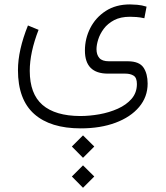

<svg xmlns="http://www.w3.org/2000/svg" viewBox="-20 -346 761 882"><path d="M310.1 327.1 361.3 275.9 413.1 327.1 361.3 378.9ZM310.1 464.8 361.3 413.6 413.1 464.8 361.3 516.6ZM157.2 -209Q116.7 -105 116.7 -20.5Q116.7 85.4 175.3 136Q233.9 186.5 348.6 187Q391.1 187 436.5 179Q481.9 170.9 521.2 153.3Q560.5 135.7 584.7 107.7Q608.9 79.6 608.9 40Q608.9 11.2 594 1.7Q579.1 -7.8 555.7 -7.8H475.6Q370.1 -7.8 370.1 -113.8Q370.1 -168.9 394.8 -217.3Q419.4 -265.6 465.8 -295.7Q512.2 -325.7 577.1 -325.7Q589.4 -325.7 610.6 -324Q631.8 -322.3 653.3 -315.4L643.1 -262.2Q623.5 -266.6 606.7 -267.8Q589.8 -269 577.1 -269Q533.7 -269 504.2 -253.4Q474.6 -237.8 456.8 -213.9Q439 -189.9 431.2 -164.8Q423.3 -139.6 423.3 -120.1Q423.3 -94.7 436.3 -79.6Q449.2 -64.5 480.5 -64.5H568.4Q620.1 -64 639.2 -35.6Q658.2 -7.3 658.2 38.1Q658.2 99.1 619.1 145.5Q580.1 191.9 510.7 217.8Q441.4 243.7 351.1 243.7Q211.4 243.7 137 177.5Q62.5 111.3 62.5 -23.9Q62.5 -115.2 108.4 -229Z"/></svg>

Font: Vazir Thin WOL
Style: Thin-WOL
Weight: 100
Designer: Saber Rastikerdar
Foundry: Saber Rastikerdar
Version: Version 30.0.0